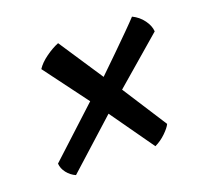

<svg xmlns="http://www.w3.org/2000/svg" viewBox="-79 -584 619 577"><g transform="rotate(-20 231.0 -295.5)"><path d="M73 -100Q57 -107 46 -121Q35 -135 34 -151L189 -294L84 -435Q95 -452 116.5 -467.5Q138 -483 158 -491L252 -349Q281 -377 309 -404.5Q337 -432 359.5 -454.5Q382 -477 394 -490Q415 -480 428.5 -461.5Q442 -443 443 -425L291 -294L383 -151Q378 -140 362 -124.5Q346 -109 327 -100L228 -240Z"/></g></svg>

Font: Texturina 72pt 72pt Black
Style: Italic
Weight: 900
Italic angle: -11°
Designer: Guillermo Torres Carreño
Foundry: Omnibus-Type
Version: Version 1.002; ttfautohint (v1.8.3)